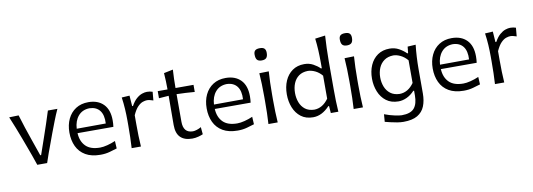

<svg xmlns="http://www.w3.org/2000/svg" viewBox="-70 -1252 5390 1940"><g transform="rotate(-10 2625.0 -282.5)"><path d="M221.2 0Q205.1 -49.3 186.8 -99.6Q168.5 -149.9 150.9 -197.3L116.7 -289.6Q94.7 -347.2 72 -405.8Q49.3 -464.4 24.9 -521.5L122.1 -524.4Q142.1 -457.5 163.8 -391.6Q185.5 -325.7 209 -258.8L267.6 -89.8H276.4L335 -259.3Q358.4 -327.1 380.1 -391.8Q401.9 -456.5 421.9 -521.5H519.5Q493.2 -463.9 470.5 -405Q447.8 -346.2 425.8 -288.1L391.6 -194.8Q373 -145.5 355.7 -97.4Q338.4 -49.3 322.3 0Z M869.1 11.2Q776.4 11.2 716.1 -24.2Q655.8 -59.6 626.5 -121.8Q597.2 -184.1 597.2 -263.7Q597.2 -342.3 626.2 -403.3Q655.3 -464.4 709.2 -499Q763.2 -533.7 837.9 -533.7Q936.5 -533.7 992.9 -476.3Q1049.3 -418.9 1049.3 -310.1Q1049.3 -274.4 1044.9 -244.1H677.2Q681.6 -159.2 730.5 -110.1Q779.3 -61 877.4 -61Q909.2 -61 951.7 -71.8Q994.1 -82.5 1035.6 -100.6L1040 -23.4Q1008.8 -13.7 964.8 -1.2Q920.9 11.2 869.1 11.2ZM975.1 -291Q980 -377.4 944.6 -423.3Q909.2 -469.2 838.9 -471.2Q766.1 -469.2 723.6 -419.7Q681.2 -370.1 676.8 -289.6Z M1189.5 0Q1192.9 -58.1 1194.3 -111.8Q1195.8 -165.5 1195.8 -230V-282.7Q1195.8 -340.3 1192.1 -400.9Q1188.5 -461.4 1179.7 -521.5L1260.3 -526.4L1268.1 -417.5H1276.9Q1302.7 -464.4 1331.8 -489.5Q1360.8 -514.6 1388.9 -524.2Q1417 -533.7 1439.5 -533.7Q1470.7 -533.7 1497.1 -524.4L1489.3 -436.5Q1473.6 -441.9 1456.5 -446Q1439.5 -450.2 1425.8 -450.2Q1407.7 -450.2 1382.6 -441.9Q1357.4 -433.6 1330.3 -406.2Q1303.2 -378.9 1277.8 -322.3V-226.6Q1277.8 -164.6 1279.3 -111.3Q1280.8 -58.1 1284.7 0Z M1810.5 11.2Q1731 11.2 1689.5 -29.8Q1647.9 -70.8 1647.9 -156.2Q1647.9 -239.3 1648.7 -316.7Q1649.4 -394 1649.4 -456.1L1548.8 -448.7V-521.5H1649.4Q1649.4 -606.9 1643.1 -689.9L1737.3 -709.5Q1733.9 -657.2 1732.7 -615.2Q1731.4 -573.2 1731.4 -521.5H1916V-448.7Q1870.1 -452.6 1823.2 -455.1Q1776.4 -457.5 1731 -458.5V-175.3Q1731 -60.1 1829.6 -60.1Q1845.7 -60.1 1870.4 -67.9Q1895 -75.7 1914.6 -87.9L1921.4 -13.7Q1905.3 -5.9 1873.5 2.7Q1841.8 11.2 1810.5 11.2Z M2277.3 11.2Q2184.6 11.2 2124.3 -24.2Q2064 -59.6 2034.7 -121.8Q2005.4 -184.1 2005.4 -263.7Q2005.4 -342.3 2034.4 -403.3Q2063.5 -464.4 2117.4 -499Q2171.4 -533.7 2246.1 -533.7Q2344.7 -533.7 2401.1 -476.3Q2457.5 -418.9 2457.5 -310.1Q2457.5 -274.4 2453.1 -244.1H2085.4Q2089.8 -159.2 2138.7 -110.1Q2187.5 -61 2285.6 -61Q2317.4 -61 2359.9 -71.8Q2402.3 -82.5 2443.8 -100.6L2448.2 -23.4Q2417 -13.7 2373 -1.2Q2329.1 11.2 2277.3 11.2ZM2383.3 -291Q2388.2 -377.4 2352.8 -423.3Q2317.4 -469.2 2247.1 -471.2Q2174.3 -469.2 2131.8 -419.7Q2089.4 -370.1 2085 -289.6Z M2592.8 0Q2596.2 -58.1 2597.7 -111.8Q2599.1 -165.5 2599.1 -230V-282.7Q2599.1 -352.5 2597.2 -408.2Q2595.2 -463.9 2591.3 -521.5L2688.5 -523.9Q2684.6 -465.3 2682.6 -409.2Q2680.7 -353 2680.7 -282.7V-230Q2680.7 -165.5 2682.4 -111.8Q2684.1 -58.1 2688 0ZM2638.2 -644.5Q2605.5 -644.5 2591.1 -660.9Q2576.7 -677.2 2576.7 -716.3Q2576.7 -744.1 2591.6 -757.1Q2606.4 -770 2639.6 -770Q2672.4 -770 2686.5 -756.1Q2700.7 -742.2 2700.7 -711.9Q2700.7 -676.3 2686 -660.4Q2671.4 -644.5 2638.2 -644.5Z M3051.3 11.2Q2976.6 11.2 2927 -26.6Q2877.4 -64.5 2852.5 -126.7Q2827.6 -189 2827.6 -262.2Q2827.6 -339.8 2854.2 -401.1Q2880.9 -462.4 2931.4 -498Q2981.9 -533.7 3053.2 -533.7Q3103.5 -533.7 3144 -511.7Q3184.6 -489.7 3212.9 -461.4H3221.7V-519.5Q3221.7 -585.4 3218.5 -647Q3215.3 -708.5 3208 -767.6L3312 -781.2Q3308.1 -717.8 3305.7 -653.3Q3303.2 -588.9 3303.2 -519.5V-230Q3303.2 -165.5 3304.7 -111.8Q3306.2 -58.1 3310.1 0H3232.9L3227.5 -72.8H3219.7Q3141.6 11.2 3051.3 11.2ZM3075.2 -62.5Q3160.6 -64 3221.7 -149.4V-385.3Q3190.4 -422.4 3151.6 -440.7Q3112.8 -459 3076.7 -459.5Q3020.5 -458 2984.1 -431.4Q2947.8 -404.8 2929.7 -360.6Q2911.6 -316.4 2911.6 -261.7Q2911.6 -210 2928.7 -165Q2945.8 -120.1 2981.7 -92Q3017.6 -64 3075.2 -62.5Z M3467.3 0Q3470.7 -58.1 3472.2 -111.8Q3473.6 -165.5 3473.6 -230V-282.7Q3473.6 -352.5 3471.7 -408.2Q3469.7 -463.9 3465.8 -521.5L3563 -523.9Q3559.1 -465.3 3557.1 -409.2Q3555.2 -353 3555.2 -282.7V-230Q3555.2 -165.5 3556.9 -111.8Q3558.6 -58.1 3562.5 0ZM3512.7 -644.5Q3480 -644.5 3465.6 -660.9Q3451.2 -677.2 3451.2 -716.3Q3451.2 -744.1 3466.1 -757.1Q3481 -770 3514.2 -770Q3546.9 -770 3561 -756.1Q3575.2 -742.2 3575.2 -711.9Q3575.2 -676.3 3560.5 -660.4Q3545.9 -644.5 3512.7 -644.5Z M3941.4 215.3Q3912.1 215.3 3877 209.5Q3841.8 203.6 3809.1 195.8Q3776.4 188 3753.9 182.1L3759.8 105Q3813.5 125.5 3863.8 136Q3914.1 146.5 3935.1 146.5Q4026.9 146.5 4063.7 102.8Q4100.6 59.1 4100.6 -28.8V-76.2H4092.3Q4056.2 -37.1 4013.4 -17.1Q3970.7 2.9 3928.7 2.9Q3853.5 2.9 3803.2 -35.2Q3752.9 -73.2 3727.8 -135.5Q3702.6 -197.8 3702.6 -269.5Q3702.6 -345.7 3729.2 -406.5Q3755.9 -467.3 3806.6 -502.7Q3857.4 -538.1 3929.7 -538.1Q3981.9 -538.1 4024.7 -514.6Q4067.4 -491.2 4098.1 -460H4106.9L4113.8 -526.4L4196.8 -531.2Q4189.9 -469.2 4186.5 -407Q4183.1 -344.7 4183.1 -285.2V-33.7Q4183.1 41 4160.4 97.2Q4137.7 153.3 4085 184.3Q4032.2 215.3 3941.4 215.3ZM3952.6 -69.3Q4039.6 -70.8 4099.1 -155.8V-388.2Q4068.4 -424.8 4029.5 -444.1Q3990.7 -463.4 3954.6 -463.9Q3898.4 -462.4 3861.1 -435.5Q3823.7 -408.7 3805.2 -364.7Q3786.6 -320.8 3786.6 -267.1Q3786.6 -215.8 3804.2 -171.1Q3821.8 -126.5 3858.4 -98.6Q3895 -70.8 3952.6 -69.3Z M4596.7 11.2Q4503.9 11.2 4443.6 -24.2Q4383.3 -59.6 4354 -121.8Q4324.7 -184.1 4324.7 -263.7Q4324.7 -342.3 4353.8 -403.3Q4382.8 -464.4 4436.8 -499Q4490.7 -533.7 4565.4 -533.7Q4664.1 -533.7 4720.5 -476.3Q4776.9 -418.9 4776.9 -310.1Q4776.9 -274.4 4772.5 -244.1H4404.8Q4409.2 -159.2 4458 -110.1Q4506.8 -61 4605 -61Q4636.7 -61 4679.2 -71.8Q4721.7 -82.5 4763.2 -100.6L4767.6 -23.4Q4736.3 -13.7 4692.4 -1.2Q4648.4 11.2 4596.7 11.2ZM4702.6 -291Q4707.5 -377.4 4672.1 -423.3Q4636.7 -469.2 4566.4 -471.2Q4493.7 -469.2 4451.2 -419.7Q4408.7 -370.1 4404.3 -289.6Z M4917 0Q4920.4 -58.1 4921.9 -111.8Q4923.3 -165.5 4923.3 -230V-282.7Q4923.3 -340.3 4919.7 -400.9Q4916 -461.4 4907.2 -521.5L4987.8 -526.4L4995.6 -417.5H5004.4Q5030.3 -464.4 5059.3 -489.5Q5088.4 -514.6 5116.5 -524.2Q5144.5 -533.7 5167 -533.7Q5198.2 -533.7 5224.6 -524.4L5216.8 -436.5Q5201.2 -441.9 5184.1 -446Q5167 -450.2 5153.3 -450.2Q5135.3 -450.2 5110.1 -441.9Q5085 -433.6 5057.9 -406.2Q5030.8 -378.9 5005.4 -322.3V-226.6Q5005.4 -164.6 5006.8 -111.3Q5008.3 -58.1 5012.2 0Z"/></g></svg>

Font: Pinar DS2-Regular
Style: Regular
Weight: 400
Designer: Amin Abedi
Version: Version 2.000